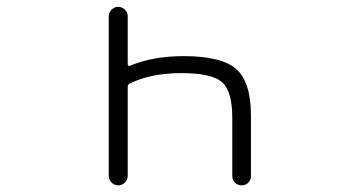

<svg xmlns="http://www.w3.org/2000/svg" viewBox="-20 -565 1040 563"><path d="M354.5 -48.8Q354.5 -38.1 346.2 -29.8Q337.9 -21.5 326.7 -21.5Q315.4 -21.5 307.1 -29.8Q298.8 -38.1 298.8 -48.8V-517.6Q298.8 -528.3 307.1 -536.6Q315.4 -544.9 326.7 -544.9Q337.9 -544.9 346.2 -536.6Q354.5 -528.3 354.5 -517.6V-377Q354.5 -374 356.4 -372.6Q358.4 -371.1 361.3 -372.1Q427.7 -400.4 518.6 -400.4Q629.9 -400.4 672.9 -362.3Q715.8 -324.2 715.8 -226.6V-48.8Q715.8 -37.1 708 -29.3Q700.2 -21.5 688.5 -21.5Q676.8 -21.5 668.9 -29.3Q661.1 -37.1 661.1 -48.8V-219.7Q661.1 -297.9 630.9 -324.2Q600.6 -350.6 512.7 -350.6Q421.9 -350.6 361.3 -320.3Q354.5 -317.4 354.5 -310.5Z"/></svg>

Font: Rounded Mgen+ 1m light
Style: Regular
Weight: 200
Designer: [Source Han Sans]
Ryoko NISHIZUKA  (kana & ideographs); Paul D. Hunt (Latin, Greek & Cyrillic); Wenlong ZHANG  (bopomofo
Version: Version 1.059.20150602